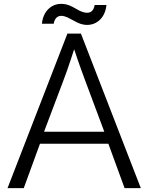

<svg xmlns="http://www.w3.org/2000/svg" viewBox="-20 -944 768 994"><path d="M470 -918C465 -888 450 -878 431 -878C419 -878 405 -882 391 -889C375 -897 360 -907 344 -914C328 -921 312 -924 297 -924C245 -924 203 -885 197 -821H258C263 -850 278 -862 298 -862C307 -862 318 -859 329 -854C348 -845 364 -835 381 -827C398 -819 415 -815 431 -815C483 -815 525 -854 531 -918ZM709 30 399 -770H329L19 30H103L187 -200H541L625 30ZM520 -262H208L307 -524C336 -599 362 -685 364 -689C366 -682 392 -604 421 -527Z"/></svg>

Font: LINE Seed JP App_OTF Regular
Style: Regular
Weight: 400
Designer: LY Corporation & Fontrix & Fontworks
Version: Version 1.002